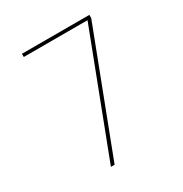

<svg xmlns="http://www.w3.org/2000/svg" viewBox="-171 -863 942 991"><g transform="rotate(-30 300.0 -367.5)"><path d="M205 0 479 -716H99V-735H501V-716L227 0Z"/></g></svg>

Font: Iosevka SS04 Thin Extended
Style: Regular
Weight: 100
Width: 7
Monospace: yes
Designer: Belleve Invis
Foundry: Belleve Invis
Version: Version 19.0.0; ttfautohint (v1.8.4)